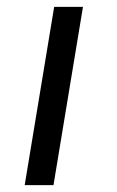

<svg xmlns="http://www.w3.org/2000/svg" viewBox="-20 -540 340 560"><path d="M52 0 138 -520H222L136 0Z"/></svg>

Font: Iosevka Aile
Style: Italic
Weight: 400
Italic angle: -9°
Designer: Belleve Invis
Foundry: Belleve Invis
Version: Version 28.0.1; ttfautohint (v1.8.4)